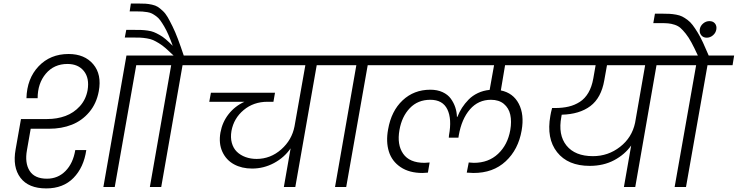

<svg xmlns="http://www.w3.org/2000/svg" viewBox="-20 -1053 4153 1081"><path d="M240.2 7.8Q140.6 7.8 95.2 -52Q49.8 -111.8 67.9 -211.9L98.1 -382.8H246.1Q301.3 -382.8 348.4 -400.1Q395.5 -417.5 429.4 -454.8Q463.4 -492.2 473.1 -544.9Q484.4 -612.8 452.4 -652.8Q420.4 -692.9 359.9 -692.9Q284.2 -692.9 238 -638.2Q191.9 -583.5 191.9 -500H128.9Q131.8 -610.8 197.5 -679.9Q263.2 -749 366.2 -749Q456.1 -749 504.9 -691.4Q553.7 -633.8 536.1 -539.1Q523.4 -470.2 482.7 -421.9Q441.9 -373.5 384.3 -350.8Q326.7 -328.1 255.9 -328.1H152.8L131.8 -208Q118.7 -135.7 146.7 -91.3Q174.8 -46.9 244.1 -46.9Q306.2 -46.9 348.9 -90.3Q391.6 -133.8 403.8 -208H465.8Q451.7 -110.4 393.8 -51.3Q335.9 7.8 240.2 7.8ZM562 0 691.9 -740.2H897L887.2 -686H747.1L626 0Z M887.7 0H823.7L943.8 -686H802.7L812.5 -740.2H957.5Q931.6 -765.1 912.8 -781.5Q894 -797.9 874.8 -809.6Q855.5 -821.3 841.8 -827.4Q828.1 -833.5 807.1 -836.9Q786.1 -840.3 769.3 -841.1Q752.4 -841.8 721.7 -841.8H682.6L690.9 -884.8H728.5Q758.3 -884.8 774.4 -884.3Q790.5 -883.8 811.3 -880.9Q832 -877.9 845.9 -872.3Q859.9 -866.7 877.9 -856.7Q896 -846.7 913.3 -831.8Q930.7 -816.9 952.6 -794.9Q939.9 -830.1 928.2 -856.9Q916.5 -883.8 904.5 -904.1Q892.6 -924.3 882.3 -938.5Q872.1 -952.6 859.1 -961.9Q846.2 -971.2 835.9 -976.6Q825.7 -981.9 809.8 -984.6Q793.9 -987.3 781.7 -988Q769.5 -988.8 749.5 -988.8H710L716.8 -1033.2H755.9Q782.7 -1033.2 799.1 -1032.2Q815.4 -1031.2 835.4 -1026.9Q855.5 -1022.5 867.9 -1014.6Q880.4 -1006.8 896.2 -991.9Q912.1 -977.1 924.1 -956.3Q936 -935.5 951.4 -904.3Q966.8 -873 981.7 -833.5Q996.6 -793.9 1014.6 -740.2H1158.7L1148.9 -686H1007.8Z M1115.2 -686 1125.5 -740.2H1913.6L1903.3 -686H1763.2L1642.6 0H1578.1L1616.2 -217.8Q1580.6 -166 1522.7 -135Q1464.8 -104 1399.4 -104Q1341.3 -104 1297.4 -127.9Q1253.4 -151.9 1231.9 -198.7Q1210.4 -245.6 1221.2 -307.1Q1231.9 -365.7 1267.3 -410.6Q1302.7 -455.6 1356.4 -480H1158.2L1167.5 -530.8H1528.3L1519.5 -480H1486.3Q1407.7 -480 1352.1 -433.6Q1296.4 -387.2 1283.2 -315.9Q1276.9 -278.8 1285.2 -248.5Q1293.5 -218.3 1313.5 -198.7Q1333.5 -179.2 1362.3 -168.7Q1391.1 -158.2 1425.3 -158.2Q1503.4 -158.7 1563.5 -211.9Q1623.5 -265.1 1638.2 -341.8L1699.2 -686Z M1866.2 0 1986.3 -686H1845.2L1855.5 -740.2H2200.2L2190.4 -686H2050.3L1929.2 0Z M2645 -79.1Q2632.3 -79.1 2607.9 -81.1L2619.1 -138.2Q2636.7 -136.2 2647.9 -136.2Q2730.5 -136.2 2784.4 -187Q2838.4 -237.8 2853 -320.8Q2861.3 -369.1 2853 -407Q2844.7 -444.8 2816.9 -468Q2789.1 -491.2 2744.1 -491.2Q2672.9 -491.2 2626 -437.3Q2579.1 -383.3 2563 -291L2561 -277.8H2506.8L2507.8 -291Q2524.9 -382.8 2498.8 -437Q2472.7 -491.2 2402.8 -491.2Q2332.5 -491.2 2287.4 -444.1Q2242.2 -397 2229 -320.8Q2214.4 -238.3 2250 -187.3Q2285.6 -136.2 2370.1 -136.2Q2379.4 -136.2 2398.9 -138.2L2389.2 -81.1Q2364.7 -79.1 2358.9 -79.1Q2284.2 -79.1 2235.4 -112.1Q2186.5 -145 2169.4 -200Q2152.3 -254.9 2165 -324.2Q2183.1 -428.2 2246.8 -488Q2310.5 -547.9 2402.8 -547.9Q2442.4 -547.9 2471.9 -534.2Q2501.5 -520.5 2518.1 -497.6Q2534.7 -474.6 2543.2 -449Q2551.8 -423.3 2552.7 -395H2555.2Q2565.9 -422.4 2581.3 -446.3Q2596.7 -470.2 2618.4 -492.4Q2640.1 -514.6 2670.7 -529.1Q2701.2 -543.5 2736.8 -546.9L2761.7 -686H2126L2135.7 -740.2H3094.7L3085 -686H2823.7L2799.8 -543.9Q2869.1 -529.8 2900.9 -468.8Q2932.6 -407.7 2917 -318.8Q2898.4 -210.9 2827.1 -144.8Q2755.9 -78.6 2645 -79.1Z M3318.4 -173.8Q3403.8 -173.8 3470.9 -226.1Q3538.1 -278.3 3555.7 -361.8L3612.3 -686H3397.5L3382.3 -601.1Q3365.2 -502 3304 -455.8Q3242.7 -409.7 3142.6 -407.2Q3140.6 -399.4 3140.6 -396Q3121.1 -293.5 3169.4 -233.6Q3217.8 -173.8 3318.4 -173.8ZM3026.4 -686 3036.6 -740.2H3826.7L3816.4 -686H3676.3L3556.6 0H3492.7L3533.7 -233.9Q3498 -183.1 3438 -151.1Q3377.9 -119.1 3300.3 -119.1Q3177.2 -119.1 3116.5 -196.3Q3055.7 -273.4 3078.6 -400.9Q3081.1 -418 3088.4 -444.8H3104.5Q3147.5 -444.8 3181.6 -452.9Q3215.8 -460.9 3244.6 -479.5Q3273.4 -498 3292.7 -531Q3312 -564 3320.3 -610.8L3333.5 -686Z M3842.3 0H3778.3L3899.4 -686H3758.3L3768.6 -740.2H3909.2Q3889.2 -783.7 3873.3 -813.2Q3857.4 -842.8 3840.8 -863.5Q3824.2 -884.3 3811 -895.8Q3797.9 -907.2 3778.6 -913.6Q3759.3 -919.9 3742.2 -921.4Q3725.1 -922.9 3697.3 -922.9H3658.2L3667.5 -976.1H3705.6Q3731.9 -976.1 3749.5 -975.1Q3767.1 -974.1 3787.1 -970.5Q3807.1 -966.8 3820.8 -960Q3834.5 -953.1 3850.6 -941.2Q3866.7 -929.2 3879.6 -912.1Q3892.6 -895 3907.7 -870.4Q3922.9 -845.7 3937.7 -814Q3952.6 -782.2 3970.2 -740.2H4113.3L4104.5 -686H3963.4Z M3919.9 -888.2Q3922.9 -907.2 3938.7 -920.7Q3954.6 -934.1 3974.1 -934.1Q3994.6 -934.1 4005.4 -920.9Q4016.1 -907.7 4013.2 -888.2Q4010.3 -868.2 3994.4 -854.5Q3978.5 -840.8 3959 -840.8Q3939.5 -840.8 3928.2 -854.5Q3917 -868.2 3919.9 -888.2Z"/></svg>

Font: SVN-Poppins Light
Style: Italic
Weight: 300
Italic angle: -10°
Designer: Ninad Kale (Devanagari), Jonny Pinhorn (Latin)
Foundry: Indian Type Foundry
Version: Version 3.002 2017